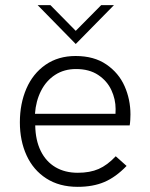

<svg xmlns="http://www.w3.org/2000/svg" viewBox="-20 -717 580 744"><path d="M57 -243Q57 -315 82.2 -373.5Q107.5 -432 156.5 -466Q205.5 -500 273 -500Q344.5 -500 392.2 -467.2Q440 -434.5 462.8 -383Q485.5 -331.5 485.5 -273.5Q485.5 -265 484.8 -252Q484 -239 482.5 -231H116.5Q117.5 -173.5 137.8 -132.2Q158 -91 194.8 -69.2Q231.5 -47.5 281.5 -47.5Q328.5 -47.5 362.2 -62.2Q396 -77 428.5 -111.5L470.5 -74Q428.5 -30.5 384.5 -11.8Q340.5 7 281 7Q210 7 159.5 -25.5Q109 -58 83 -114.8Q57 -171.5 57 -243ZM427.5 -276Q428 -282 428 -294.5Q428 -332.5 411.5 -368Q395 -403.5 360.5 -426.5Q326 -449.5 274.5 -449.5Q228.5 -449.5 193.8 -427Q159 -404.5 139 -365Q119 -325.5 115.5 -276ZM126 -697H175.5L273.5 -597.5L372 -697H421.5L273.5 -546.5Z"/></svg>

Font: HK Grotesk Light
Style: Regular
Weight: 300
Designer: Alfredo Marco Pradil
Foundry: Hanken Design Co.
Version: Version 3.001